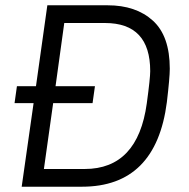

<svg xmlns="http://www.w3.org/2000/svg" viewBox="-20 -706 714 726"><path d="M622 -446Q622 -413 611 -320Q570 0 290 0H62L107 -316H35L44 -380H116L159 -686H387Q494 -686 558 -628Q622 -570 622 -446ZM548 -437Q548 -619 377 -619H223L190 -380H339L330 -316H181L146 -67H300Q501 -67 535 -315Q548 -410 548 -437Z"/></svg>

Font: Chivo Light Italic
Style: Regular
Weight: 300
Italic angle: -8.05°
Designer: Hector Gatti
Foundry: Omnibus-Type
Version: Version 1.007